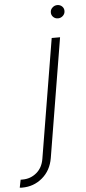

<svg xmlns="http://www.w3.org/2000/svg" viewBox="-153 -745 441 983"><g transform="rotate(-5 67.5 -253.5)"><path d="M137.4 -545.5H180.4L79.2 66.4Q68.5 129.6 24.1 167.1Q-20.2 204.5 -79.9 204.5Q-82.7 204.5 -85.8 204.4Q-88.8 204.2 -92.3 203.5L-84.2 163.4H-73.5Q-33.4 163.4 -2.5 137.8Q28.4 112.2 35.9 66.4ZM178.6 -642.8Q163.4 -642.8 153.2 -653.4Q143.1 -664.1 144.5 -679Q145.2 -691.8 155.9 -701.3Q166.5 -710.9 180.4 -710.9Q195.7 -710.9 205.8 -700.5Q215.9 -690 214.5 -675.1Q213.8 -661.9 203.1 -652.3Q192.5 -642.8 178.6 -642.8Z"/></g></svg>

Font: Inter UI Extra Light
Style: Italic
Weight: 200
Italic angle: -9.39999°
Designer: Rasmus Andersson
Foundry: rsms
Version: 3.2;8d6f07862